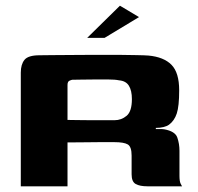

<svg xmlns="http://www.w3.org/2000/svg" viewBox="-20 -654 694 674"><path d="M348 -155Q348 -155 328.5 -155Q309 -155 279 -154.5Q249 -154 217 -154V0H53V-399Q53 -428 66 -444Q79 -460 119 -460Q134 -460 164 -460.5Q194 -461 233 -461Q272 -461 313.5 -461.5Q355 -462 393 -461.5Q431 -461 459.5 -460.5Q488 -460 501 -459Q555 -454 582 -426.5Q609 -399 609 -337Q609 -281 600.5 -255.5Q592 -230 573 -216Q566 -211 554 -208Q542 -205 527 -205V-201Q534 -201 542.5 -201Q551 -201 557 -200Q595 -193 602.5 -171Q610 -149 610 -125V-37Q610 -18 614 -9.5Q618 -1 619 0H497Q471 0 456.5 -8Q442 -16 442 -42V-108Q442 -139 428.5 -147Q415 -155 381 -155ZM217 -233Q228 -233 250.5 -232.5Q273 -232 300 -232Q327 -232 349.5 -232Q372 -232 382 -232Q406 -232 424.5 -247.5Q443 -263 443 -306Q443 -336 432.5 -353Q422 -370 398 -372Q384 -375 360.5 -375Q337 -375 311.5 -375Q286 -375 265 -374.5Q244 -374 234 -374Q232 -374 224.5 -371Q217 -368 217 -356ZM286 -521 401 -634 468 -594 347 -521Z"/></svg>

Font: Genos
Style: Bold
Weight: 700
Designer: Robert E. Leuschke
Foundry: Robert E. Leuschke
Version: Version 1.010